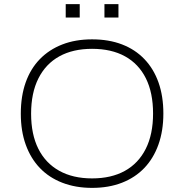

<svg xmlns="http://www.w3.org/2000/svg" viewBox="-20 -904 894 932"><path d="M427 8Q347 8 282.5 -17Q218 -42 173.5 -88.5Q129 -135 105 -201.5Q81 -268 81 -352Q81 -437 104.5 -503.5Q128 -570 173 -616.5Q218 -663 282 -688Q346 -713 427 -713Q508 -713 572 -688.5Q636 -664 681 -617Q726 -570 749.5 -503.5Q773 -437 773 -353Q773 -269 749 -202Q725 -135 680.5 -88.5Q636 -42 572 -17Q508 8 427 8ZM427 -38Q520 -38 586 -74.5Q652 -111 687.5 -181.5Q723 -252 723 -353Q723 -454 688 -524Q653 -594 587 -630.5Q521 -667 427 -667Q334 -667 268 -630.5Q202 -594 166.5 -523.5Q131 -453 131 -352Q131 -252 166 -182Q201 -112 267.5 -75Q334 -38 427 -38ZM487 -819V-884H555V-819ZM299 -819V-884H367V-819Z"/></svg>

Font: Nunito Sans 10pt SemiExpanded ExtraLight
Style: Regular
Weight: 250
Width: 6
Designer: Vernon Adams
Foundry: Vernon Adams
Version: Version 3.101;gftools[0.9.27]